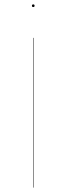

<svg xmlns="http://www.w3.org/2000/svg" viewBox="-20 -852 302 872"><path d="M132 0H130V-680H132ZM137 -826Q137 -820 131 -820Q125 -820 125 -826Q125 -832 131 -832Q137 -832 137 -826Z"/></svg>

Font: FiraGO Two
Style: Regular
Weight: 100
Designer: bBox Type
Foundry: bBox Type GmbH
Version: Version 1.001